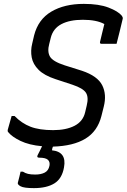

<svg xmlns="http://www.w3.org/2000/svg" viewBox="-20 -738 653 990"><path d="M310 125Q300 183 260.5 207.5Q221 232 155 232Q103 232 86 222.5Q69 213 72 204Q77 186 80 173Q83 160 86 147H98Q110 155 124.5 158.5Q139 162 162 162Q191 162 210.5 152Q230 142 235 117Q239 97 227 86Q215 75 182 75Q168 75 174 62Q180 51 185.5 39.5Q191 28 197 16Q130 10 85.5 -11.5Q41 -33 22 -57Q18 -62 20 -69Q27 -93 31.5 -110Q36 -127 40 -140H55Q92 -102 137.5 -84.5Q183 -67 254 -67Q321 -67 364.5 -89.5Q408 -112 419 -159L427 -193Q438 -237 423 -260Q408 -283 354 -301L266 -330Q208 -349 179 -378Q150 -407 143.5 -442Q137 -477 146 -513L156 -556Q177 -638 244.5 -678Q312 -718 412 -718Q490 -718 539.5 -699Q589 -680 608 -657Q614 -649 613 -642Q606 -611 597.5 -577.5Q589 -544 581 -512H504Q493 -512 496 -523Q501 -545 506.5 -567Q512 -589 518 -614Q478 -636 407 -636Q339 -636 296.5 -613.5Q254 -591 242 -544L234 -512Q223 -472 237.5 -446.5Q252 -421 314 -401L403 -373Q483 -346 507 -298.5Q531 -251 515 -188L503 -140Q483 -61 420.5 -23Q358 15 253 18Q252 22 250 26L248 37Q325 45 310 125Z"/></svg>

Font: Recursive Sn Lnr St
Style: Italic
Weight: 400
Italic angle: -15°
Version: Version 1.079;hotconv 1.0.112;makeotfexe 2.5.65598; ttfautoh